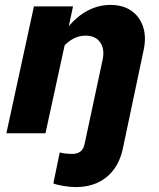

<svg xmlns="http://www.w3.org/2000/svg" viewBox="-20 -542 647 781"><path d="M288 219Q266 219 238.5 214.5Q211 210 197 204L223 78Q234 81 246 82.5Q258 84 275 84Q295 84 307.5 74Q320 64 324 44L397 -297Q407 -341 388 -369Q369 -397 328 -397Q282 -397 243 -358L165 0H6L118 -516H277L260 -436Q296 -478 339 -500Q382 -522 429 -522Q480 -522 514 -498.5Q548 -475 562 -433Q576 -391 564 -337L480 61Q464 137 414 178Q364 219 288 219Z"/></svg>

Font: Red Hat Text
Style: Italic
Weight: 300
Italic angle: -12°
Designer: Pentagram, MCKL
Foundry: Pentagram, MCKL
Version: Version 1.023